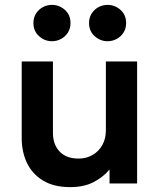

<svg xmlns="http://www.w3.org/2000/svg" viewBox="-20 -752 656 787"><path d="M268 15Q200.5 15 156.2 -12Q112 -39 90.5 -84.2Q69 -129.5 69 -185.5V-500H197V-207.5Q197 -159.5 224.5 -130.8Q252 -102 302 -102Q334 -102 359.5 -116.8Q385 -131.5 399.5 -157.5Q414 -183.5 414 -218V-500H542V0H429V-57Q401.5 -24.5 362.2 -4.8Q323 15 268 15ZM193 -583Q163 -583 140 -603.8Q117 -624.5 117 -657.5Q117 -680 127.8 -696.8Q138.5 -713.5 155.8 -722.8Q173 -732 193 -732Q223 -732 246 -711.5Q269 -691 269 -657.5Q269 -635.5 258.5 -618.8Q248 -602 230.5 -592.5Q213 -583 193 -583ZM421 -583Q391 -583 368 -603.8Q345 -624.5 345 -657.5Q345 -680 355.8 -696.8Q366.5 -713.5 383.8 -722.8Q401 -732 421 -732Q451 -732 474 -711.5Q497 -691 497 -657.5Q497 -635.5 486.5 -618.8Q476 -602 458.5 -592.5Q441 -583 421 -583Z"/></svg>

Font: Geologica Cursive Medium
Style: Regular
Weight: 500
Designer: Sindre Bremnes, Frode Helland
Foundry: Monokrom Skriftforlag AS
Version: Version 1.010;gftools[0.9.28]